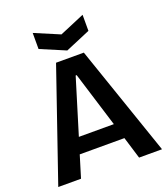

<svg xmlns="http://www.w3.org/2000/svg" viewBox="-154 -970 942 1078"><g transform="rotate(-20 317.0 -431.0)"><path d="M7 0 234 -660H400L627 0H490L450 -131H183L143 0ZM313 -555 212 -225H421L319 -555ZM168 -862 317 -799 466 -862V-766L317 -703L168 -766Z"/></g></svg>

Font: Bricolage Grotesque 48pt SemiBold
Style: Regular
Weight: 600
Designer: Mathieu Triay
Foundry: Atelier Triay
Version: Version 1.000; ttfautohint (v1.8.4.7-5d5b);gftools[0.9.32]